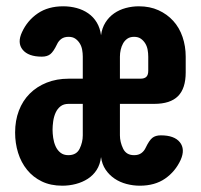

<svg xmlns="http://www.w3.org/2000/svg" viewBox="-20 -580 640 610"><path d="M243 -330V-400Q243 -411 241 -422Q239 -433 233.5 -442Q228 -451 219.5 -457Q211 -463 198 -463Q184 -463 175 -456.5Q166 -450 161 -439Q150 -416 140 -408Q130 -400 113 -400Q70 -400 52 -422Q34 -444 50 -478Q67 -515 100 -537.5Q133 -560 181 -560Q203 -560 223.5 -554.5Q244 -549 260.5 -537.5Q277 -526 287.5 -508.5Q298 -491 301 -468Q304 -491 315 -508.5Q326 -526 342.5 -537.5Q359 -549 379.5 -554.5Q400 -560 421 -560Q456 -560 483.5 -547.5Q511 -535 530.5 -513.5Q550 -492 560 -462.5Q570 -433 570 -400V-350Q570 -299 545.5 -274.5Q521 -250 470 -250H361V-150Q361 -129 371 -108Q381 -87 406 -87Q420 -87 429 -93.5Q438 -100 443 -111Q454 -134 464 -142Q474 -150 491 -150Q534 -150 551.5 -128Q569 -106 554 -72Q537 -35 504.5 -12.5Q472 10 424 10Q403 10 382 4.5Q361 -1 344 -12.5Q327 -24 315.5 -41Q304 -58 301 -81Q298 -57 287 -40Q276 -23 259 -12Q242 -1 221 4.5Q200 10 178 10Q141 10 113 -3.5Q85 -17 66 -40.5Q47 -64 37.5 -94.5Q28 -125 28 -159Q28 -197 40 -228.5Q52 -260 74.5 -282.5Q97 -305 128.5 -317.5Q160 -330 198 -330ZM243 -250H198Q182 -250 172 -242Q162 -234 156.5 -221.5Q151 -209 149 -194.5Q147 -180 147 -168Q147 -156 149 -142Q151 -128 156.5 -115.5Q162 -103 172 -95Q182 -87 197 -87Q223 -87 233 -107.5Q243 -128 243 -150ZM361 -330H426Q439 -330 445 -336Q451 -342 451 -355V-400Q451 -411 449 -422Q447 -433 441.5 -442Q436 -451 427.5 -457Q419 -463 406 -463Q393 -463 384.5 -457Q376 -451 371 -442Q366 -433 363.5 -422Q361 -411 361 -400Z"/></svg>

Font: Maple Mono NL ExtraBold
Style: Regular
Weight: 800
Monospace: yes
Designer: subframe7536
Version: Version 7.000